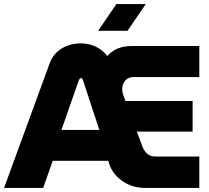

<svg xmlns="http://www.w3.org/2000/svg" viewBox="-20 -927 1031 947"><path d="M0 0 225 -615Q243 -663 284.5 -688Q326 -713 378 -713Q457 -713 507 -654L509 -650Q551 -700 630 -700H963V-547H641Q605 -547 590.5 -518.5Q576 -490 589 -456L599 -429H930V-278H655L677 -219Q686 -189 702.5 -172Q719 -155 745 -155H963V0H699Q635 0 588 -31Q541 -62 521 -111L514 -134H240L193 0ZM283 -286H470L389 -532Q385 -542 378 -542Q374 -542 369 -532ZM464 -775 554 -907H699L609 -775Z"/></svg>

Font: MuseoModerno ExtraBold
Style: Regular
Weight: 800
Designer: Pablo Cosgaya, Héctor Gatti, Marcela Romero, and the Authors of The MuseoModerno Project.
Foundry: Omnibus-Type Team
Version: Version 1.001